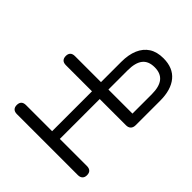

<svg xmlns="http://www.w3.org/2000/svg" viewBox="-112 -1047 1389 1389"><g transform="rotate(-45 582.5 -352.5)"><path d="M131 7Q109 7 97 -5.5Q85 -18 85 -41V-664Q85 -688 97 -700Q109 -712 131 -712Q154 -712 166 -700Q178 -688 178 -664V-397H586V-664Q586 -688 598 -700Q610 -712 633 -712Q655 -712 667 -700Q679 -688 679 -664V-398H886Q960 -398 1012.5 -375.5Q1065 -353 1093 -309.5Q1121 -266 1121 -200Q1121 -102 1059.5 -51Q998 0 886 0H637Q612 0 599 -13Q586 -26 586 -50V-318H178V-41Q178 -18 166.5 -5.5Q155 7 131 7ZM679 -76H876Q954 -76 992 -106.5Q1030 -137 1030 -199Q1030 -262 992 -292Q954 -322 876 -322H679Z"/></g></svg>

Font: Nunito Medium
Style: Regular
Weight: 500
Designer: Vernon Adams
Foundry: Vernon Adams
Version: Version 3.602